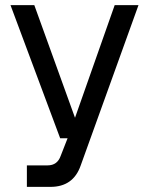

<svg xmlns="http://www.w3.org/2000/svg" viewBox="-20 -730 582 750"><path d="M85 0V-84H166Q204 -84 217 -121L244 -190H215L21 -710H114L273 -270L428 -710H521L295 -83Q266 0 177 0Z"/></svg>

Font: Geist
Style: Regular
Weight: 400
Designer: Basement.studio, Andrés Briganti, Mateo Zaragoza
Foundry: Basement.studio, Vercel, Andrés Briganti, Guido Ferreyra, Mateo Zaragoza
Version: Version 1.401